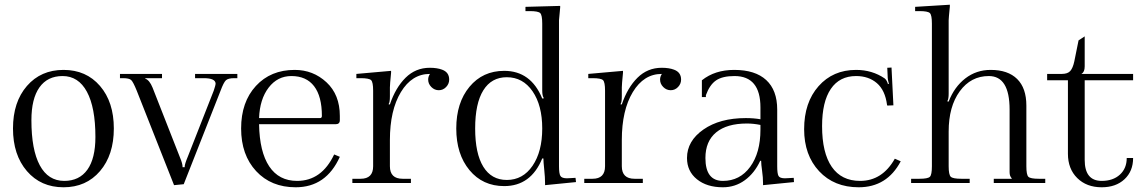

<svg xmlns="http://www.w3.org/2000/svg" viewBox="-20 -775 4844 813"><path d="M384 -195Q384 -320 348 -386.5Q312 -453 245 -453Q181 -453 147 -405Q113 -357 113 -266Q113 -141 148.5 -75Q184 -9 252 -9Q316 -9 350 -56.5Q384 -104 384 -195ZM94 -50.5Q35 -119 35 -231Q35 -343 94 -411Q153 -479 249 -479Q345 -479 403.5 -411Q462 -343 462 -231Q462 -119 403.5 -50.5Q345 18 249 18Q153 18 94 -50.5Z M488 -462H666V-444H595V-442Q613 -436 626 -404L743 -106Q753 -82 753 -69V-67H762V-69Q762 -80 775 -111L885 -391Q893 -415 893 -420Q893 -444 843 -444H806V-462H985V-444H972Q946 -444 936.5 -435Q927 -426 914 -391L758 5L717 9L559 -391Q544 -428 535.5 -436Q527 -444 501 -444H488Z M1077 -275H1335Q1343 -275 1343 -284Q1343 -367 1310 -410Q1277 -453 1214 -453Q1155 -453 1117.5 -404Q1080 -355 1077 -275ZM1419 -266Q1419 -249 1401 -249H1077Q1079 -132 1120 -70.5Q1161 -9 1238 -9Q1342 -9 1395 -121L1419 -111Q1361 18 1232 18Q1128 18 1064.5 -50.5Q1001 -119 1001 -231Q1001 -343 1063.5 -411Q1126 -479 1228 -479Q1306 -479 1362.5 -426.5Q1419 -374 1419 -284Z M1631 -333Q1655 -404 1697.5 -446Q1740 -488 1800 -488Q1831 -488 1852 -480Q1882 -469 1882 -438Q1882 -420 1869 -406.5Q1856 -393 1838 -393Q1820 -393 1806.5 -406.5Q1793 -420 1793 -438Q1793 -450 1800 -461V-462Q1724 -462 1677.5 -385Q1631 -308 1631 -182V-71Q1631 -18 1685 -18H1720V0H1472V-18H1507Q1560 -18 1560 -71V-391Q1560 -427 1551.5 -435.5Q1543 -444 1507 -444H1489V-462L1636 -475V-467Q1631 -417 1631 -405V-367Q1631 -342 1626 -335V-333Z M2276 -675Q2276 -711 2267.5 -719.5Q2259 -728 2223 -728H2205V-746L2352 -750V-743Q2347 -693 2347 -689V-71Q2347 -40 2353 -30Q2359 -20 2381 -20Q2384 -20 2390 -20.5Q2396 -21 2400 -21L2417 -22L2419 -4L2288 9V1Q2288 -24 2284.5 -57Q2281 -90 2281 -104H2276Q2228 13 2115 13Q2024 13 1968 -54.5Q1912 -122 1912 -231Q1912 -340 1968 -407.5Q2024 -475 2115 -475Q2228 -475 2276 -358H2282V-361Q2276 -370 2276 -392ZM2126 -448Q2061 -448 2026.5 -392.5Q1992 -337 1992 -231Q1992 -125 2026.5 -69Q2061 -13 2126 -13Q2194 -13 2235 -73Q2276 -133 2276 -231Q2276 -329 2235 -388.5Q2194 -448 2126 -448Z M2613 -333Q2637 -404 2679.5 -446Q2722 -488 2782 -488Q2813 -488 2834 -480Q2864 -469 2864 -438Q2864 -420 2851 -406.5Q2838 -393 2820 -393Q2802 -393 2788.5 -406.5Q2775 -420 2775 -438Q2775 -450 2782 -461V-462Q2706 -462 2659.5 -385Q2613 -308 2613 -182V-71Q2613 -18 2667 -18H2702V0H2454V-18H2489Q2542 -18 2542 -71V-391Q2542 -427 2533.5 -435.5Q2525 -444 2489 -444H2471V-462L2618 -475V-467Q2613 -417 2613 -405V-367Q2613 -342 2608 -335V-333Z M3271 -311V-71Q3271 -40 3276.5 -30Q3282 -20 3304 -20Q3307 -20 3313.5 -20.5Q3320 -21 3324 -21L3341 -22L3342 -4L3211 9V1Q3211 -24 3207 -51.5Q3203 -79 3203 -94H3199Q3175 -42 3134 -12Q3093 18 3041 18Q2973 18 2931 -16Q2889 -50 2889 -106Q2889 -178 2958.5 -226.5Q3028 -275 3138 -275Q3172 -275 3200 -270V-320Q3200 -453 3090 -453Q3039 -453 3012 -434.5Q2985 -416 2969 -372V-364H2952V-435Q3007 -479 3089 -479Q3178 -479 3224.5 -436Q3271 -393 3271 -311ZM3041 -9Q3113 -9 3156.5 -68.5Q3200 -128 3200 -226V-246Q3170 -252 3143 -252Q3058 -252 3012.5 -214.5Q2967 -177 2967 -106Q2967 -9 3041 -9Z M3794 -92Q3736 18 3616 18Q3512 18 3448.5 -50Q3385 -118 3385 -228Q3385 -341 3446 -410Q3507 -479 3605 -479Q3673 -479 3726 -443Q3735 -436 3740 -419L3744 -420Q3739 -438 3739 -445L3737 -488L3755 -489L3763 -329L3737 -328L3736 -331Q3728 -393 3693 -423Q3658 -453 3605 -453Q3535 -453 3498 -398.5Q3461 -344 3461 -241Q3461 -128 3502 -68.5Q3543 -9 3622 -9Q3716 -9 3769 -103Z M3838 0V-18H3873Q3909 -18 3917.5 -26.5Q3926 -35 3926 -71V-675Q3926 -711 3917.5 -719.5Q3909 -728 3873 -728H3855V-746L4002 -755V-747Q3997 -697 3997 -689V-379Q3997 -356 3992 -348V-345H3997Q4021 -407 4067.5 -443Q4114 -479 4175 -479Q4248 -479 4287 -440.5Q4326 -402 4326 -328V-71Q4326 -35 4334.5 -26.5Q4343 -18 4379 -18H4406V0H4188V-18H4264V-20Q4255 -29 4255 -46V-311Q4255 -453 4167 -453Q4091 -453 4044 -388.5Q3997 -324 3997 -218V-71Q3997 -35 4006 -26.5Q4015 -18 4051 -18H4086V0Z M4573 -435V-98Q4573 -9 4645 -9Q4693 -9 4722 -35.5Q4751 -62 4751 -106H4778Q4778 -50 4741.5 -16Q4705 18 4645 18Q4581 18 4541.5 -21Q4502 -60 4502 -124V-435H4414V-462H4476Q4501 -462 4512 -474.5Q4523 -487 4529 -515L4547 -604L4573 -621V-494Q4573 -470 4560 -463V-462H4778V-435Z"/></svg>

Font: Foglihten068fMac
Style: Regular
Weight: 500
Designer: gluk (gluksza@wp.pl)
Foundry: gluk (gluksza@wp.pl)
Version: Version 0.68